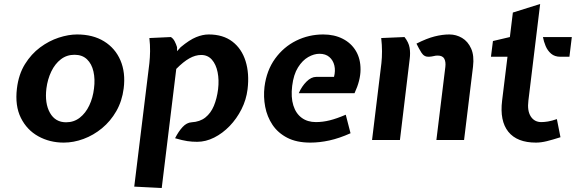

<svg xmlns="http://www.w3.org/2000/svg" viewBox="-20 -703 2891 964"><path d="M300 13Q229.5 13 172.2 -18.8Q115 -50.5 84.8 -111.2Q54.5 -172 65 -259Q73.5 -329.5 105.2 -380.8Q137 -432 181.5 -465Q226 -498 275 -514Q324 -530 367 -530Q446.5 -530 502.5 -495.5Q558.5 -461 584.8 -399.8Q611 -338.5 601 -259Q593 -195.5 564 -145Q535 -94.5 492.2 -59.2Q449.5 -24 399.5 -5.5Q349.5 13 300 13ZM312 -89Q351 -89 380.5 -112Q410 -135 428.2 -173.5Q446.5 -212 452 -259Q458 -305.5 449.2 -344Q440.5 -382.5 416.8 -405.2Q393 -428 354 -428Q315 -428 285.5 -405.2Q256 -382.5 237.5 -344Q219 -305.5 213 -259Q204 -184 230.8 -136.5Q257.5 -89 312 -89Z M654 234 730 -386Q733 -414 733.5 -445.5Q734 -477 730 -512L838 -517Q850 -509.5 857.2 -495.2Q864.5 -481 869 -466V-446L887 -466Q931.5 -503 964.8 -516.5Q998 -530 1028 -530Q1100 -530 1146.8 -494.2Q1193.5 -458.5 1213 -396.2Q1232.5 -334 1223 -255Q1216.5 -202 1192.5 -154.5Q1168.5 -107 1133 -70.2Q1097.5 -33.5 1055.2 -12.2Q1013 9 970 9Q944.5 9 920.5 5.5Q896.5 2 859 -9Q876.5 -43.5 897 -65.5Q917.5 -87.5 942 -89Q984 -91.5 1011.2 -113.2Q1038.5 -135 1053.8 -171.5Q1069 -208 1075 -255Q1080.5 -301.5 1072.5 -340.8Q1064.5 -380 1043.8 -403.5Q1023 -427 990 -427Q961 -427 930.8 -410Q900.5 -393 865 -357L792 241Z M1538 13Q1469.5 13 1422.5 -11.2Q1375.5 -35.5 1348.2 -76.2Q1321 -117 1311.5 -166.8Q1302 -216.5 1308 -267Q1318.5 -349.5 1361.2 -408.5Q1404 -467.5 1467.2 -498.8Q1530.5 -530 1603 -530Q1658.5 -530 1701 -508.2Q1743.5 -486.5 1767 -447Q1790.5 -407.5 1790.2 -353.5Q1790 -299.5 1760 -235H1480Q1495 -269.5 1518.8 -293.2Q1542.5 -317 1568 -317H1657Q1665 -347.5 1658.8 -374Q1652.5 -400.5 1633.5 -416.8Q1614.5 -433 1584 -433Q1556.5 -433 1527.5 -416.5Q1498.5 -400 1476.2 -364.5Q1454 -329 1447 -272Q1440 -214.5 1452.8 -173.8Q1465.5 -133 1494.8 -111.5Q1524 -90 1566 -90Q1600.5 -90 1635.5 -98.8Q1670.5 -107.5 1716 -127L1740 -34Q1683 -8.5 1633.8 2.2Q1584.5 13 1538 13Z M2171 0 2216 -367Q2219 -392 2210.8 -408Q2202.5 -424 2177 -424Q2167.5 -424 2158 -421.5Q2148.5 -419 2134 -418Q2110 -416.5 2096.2 -438.2Q2082.5 -460 2071 -484Q2123.5 -510.5 2162.5 -520.2Q2201.5 -530 2236 -530Q2270.5 -530 2300 -512.5Q2329.5 -495 2345.5 -459.2Q2361.5 -423.5 2355 -369L2310 0ZM1848 0 1895 -386Q1898 -414 1898 -445.5Q1898 -477 1894 -512L2011 -517Q2032 -490 2036.5 -463.5Q2041 -437 2037 -407L1988 0Z M2671 13Q2576 13 2532.2 -41.5Q2488.5 -96 2501 -198L2528 -418H2445L2455 -497L2540 -517L2555 -640L2692 -683L2633 -198Q2626.5 -147 2644.8 -118.5Q2663 -90 2698 -90Q2712.5 -90 2731.2 -93Q2750 -96 2776 -105L2794 -14Q2755 -1.5 2725.5 5.8Q2696 13 2671 13ZM2794 -418Q2765 -418 2747 -433.5Q2729 -449 2719.5 -472Q2710 -495 2706 -517H2851L2839 -418Z"/></svg>

Font: Expletus Sans
Style: Italic
Weight: 400
Italic angle: -7°
Designer: Jasper de Waard
Foundry: Designtown
Version: Version 7.500